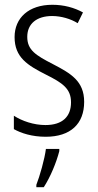

<svg xmlns="http://www.w3.org/2000/svg" viewBox="-20 -562 408 803"><path d="M332 -136C332 -223 276 -255 201 -294C129 -331 94 -353 94 -408C94 -463 134 -495 198 -495C236 -495 276 -483 305 -465L327 -510C291 -530 247 -542 199 -542C100 -542 41 -487 41 -407C41 -322 95 -289 172 -250C242 -215 277 -191 277 -134C277 -75 242 -39 170 -39C121 -39 72 -56 38 -78V-22C68 -5 114 10 171 10C275 10 332 -44 332 -136ZM228 70V61H172C167 102 146 176 132 211V221H163C191 178 216 117 228 70Z"/></svg>

Font: Noto Sans Thai Cond Light
Style: Regular
Weight: 300
Width: 3
Designer: Monotype Design Team
Foundry: Monotype Imaging Inc.
Version: Version 2.002